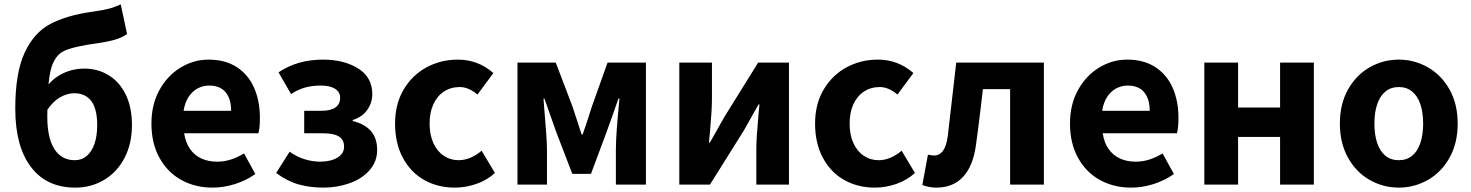

<svg xmlns="http://www.w3.org/2000/svg" viewBox="-20 -851 6782 885"><path d="M50.4 -349.8Q50.4 -514.8 93.3 -607.6Q136.2 -700.4 211.5 -740.3Q286.8 -780.2 404.4 -796.8Q453.4 -803.6 481.2 -810.8Q509 -818 536.6 -831L565.6 -694.6Q544.8 -678.4 511.6 -668.6Q478.4 -658.8 436.8 -652.8Q321 -637.2 276.8 -617Q232.6 -596.8 215.3 -533.6Q198 -470.4 198 -313.4Q198 -214.4 231 -163.5Q264 -112.6 324.6 -112.6Q357 -112.6 380.3 -132.7Q403.6 -152.8 415.8 -188.9Q428 -225 428 -274Q428 -349.6 400.7 -385.4Q373.4 -421.2 322.6 -421.2Q290 -421.2 257.6 -402.9Q225.2 -384.6 197.8 -344.6L191 -445.2Q221.2 -488.6 268 -511.7Q314.8 -534.8 369.2 -534.8Q430.4 -534.8 480.3 -504.6Q530.2 -474.4 559.2 -415.8Q588.2 -357.2 588.2 -274Q588.2 -189.4 554.4 -123.9Q520.6 -58.4 460.8 -22.3Q401 13.8 327 13.8Q194.6 13.8 122.5 -81.5Q50.4 -176.8 50.4 -349.8Z M678 -281.4Q678 -369.4 715 -436.2Q752 -503 812.5 -539.6Q873 -576.2 941.2 -576.2Q1018.2 -576.2 1071.2 -541.8Q1124.2 -507.4 1151.1 -446.6Q1178 -385.8 1178 -307Q1178 -261.8 1171 -236.6H828.8Q835.4 -193.6 855.9 -164.3Q876.4 -135 908.2 -120.4Q940 -105.8 980.8 -105.8Q1012.8 -105.8 1043.1 -115.3Q1073.4 -124.8 1104.8 -143.8L1157 -48.8Q1114.8 -19 1063.1 -2.6Q1011.4 13.8 960.2 13.8Q879.8 13.8 816 -21.3Q752.2 -56.4 715.1 -123.5Q678 -190.6 678 -281.4ZM943.8 -456.6Q915.2 -456.6 890.5 -443.2Q865.8 -429.8 848.9 -403.6Q832 -377.4 826.2 -340.2H1045.4Q1045.4 -394.8 1020 -425.7Q994.6 -456.6 943.8 -456.6Z M1252.8 -53.6 1315 -151.8Q1348 -128 1384.5 -116.9Q1421 -105.8 1455.2 -105.8Q1503.6 -105.8 1534.8 -124.2Q1566 -142.6 1566 -175Q1566 -206.8 1542.3 -221.7Q1518.6 -236.6 1470 -236.6H1382.2V-340.2H1460Q1503.4 -340.2 1525.6 -355.4Q1547.8 -370.6 1547.8 -399.6Q1547.8 -427.2 1524.3 -441.9Q1500.8 -456.6 1458.6 -456.6Q1418.6 -456.6 1386.5 -447.6Q1354.4 -438.6 1321.6 -417.4L1263.8 -517.6Q1308.4 -547.4 1359.3 -561.8Q1410.2 -576.2 1468.8 -576.2Q1565.4 -576.2 1630.7 -535.6Q1696 -495 1696 -416.8Q1696 -378.2 1673.3 -345.1Q1650.6 -312 1606 -298V-293Q1660.2 -280.2 1689.3 -247.4Q1718.4 -214.6 1718.4 -159.6Q1718.4 -106.2 1683.6 -66.6Q1648.8 -27 1591.8 -6.6Q1534.8 13.8 1470.6 13.8Q1408.4 13.8 1356.2 -1Q1304 -15.8 1252.8 -53.6Z M1801 -281.4Q1801 -371.6 1840.6 -438.3Q1880.2 -505 1946 -540.6Q2011.8 -576.2 2090.2 -576.2Q2183.6 -576.2 2254.2 -514.4L2180.8 -415.2Q2139.6 -449.8 2099.4 -449.8Q2057.8 -449.8 2026.2 -428.9Q1994.6 -408 1977.4 -370.1Q1960.2 -332.2 1960.2 -281.4Q1960.2 -230.6 1977.2 -192.4Q1994.2 -154.2 2024.9 -133.4Q2055.6 -112.6 2093.6 -112.6Q2122 -112.6 2149 -124.2Q2176 -135.8 2200 -156.2L2261.4 -53.6Q2222.8 -19.2 2174.1 -2.7Q2125.4 13.8 2076.6 13.8Q1997.8 13.8 1935.4 -21.3Q1873 -56.4 1837 -123.5Q1801 -190.6 1801 -281.4Z M2541.8 -562.4 2619.4 -358.2 2635.2 -310Q2648 -271.2 2660.8 -231.4H2665.8Q2696.2 -319.8 2707.6 -358.2L2780.4 -562.4H2957.4V0H2818.8V-161.4Q2818.8 -230.6 2835.4 -396.6H2830.6Q2816 -354 2800.4 -310.6Q2783.8 -265.4 2776 -242.6L2704 -49.6H2618L2543.8 -242.6L2516.6 -319.8L2489.4 -396.6H2485.2Q2488 -366.6 2489.6 -338.2Q2501.2 -209 2501.2 -161.4V0H2365.2V-562.4Z M3261.6 -562.4V-393.8Q3261.6 -346.8 3252.6 -243.6Q3249.2 -212.8 3248.2 -193H3251.6Q3266.9 -219.7 3281.4 -245.4L3318.4 -311.2L3474.6 -562.4H3616.6V0H3466.2V-168.4Q3466.2 -214.8 3477 -332.4Q3478.8 -345 3480.6 -369.4H3476.1L3409.6 -251L3252.4 0H3111.2V-562.4Z M3737 -281.4Q3737 -371.6 3776.6 -438.3Q3816.2 -505 3882 -540.6Q3947.8 -576.2 4026.2 -576.2Q4119.6 -576.2 4190.2 -514.4L4116.8 -415.2Q4075.6 -449.8 4035.4 -449.8Q3993.8 -449.8 3962.2 -428.9Q3930.6 -408 3913.4 -370.1Q3896.2 -332.2 3896.2 -281.4Q3896.2 -230.6 3913.2 -192.4Q3930.2 -154.2 3960.9 -133.4Q3991.6 -112.6 4029.6 -112.6Q4058 -112.6 4085 -124.2Q4112 -135.8 4136 -156.2L4197.4 -53.6Q4158.8 -19.2 4110.1 -2.7Q4061.4 13.8 4012.6 13.8Q3933.8 13.8 3871.4 -21.3Q3809 -56.4 3773 -123.5Q3737 -190.6 3737 -281.4Z M4231.4 2 4257.2 -138.2Q4274.8 -134.2 4285.2 -134.2Q4337 -134.2 4348.6 -223.4Q4363.2 -345.8 4372 -426.4L4387.6 -562.4H4791.6V0H4636V-440.2H4510.6L4502.2 -368.2Q4487.4 -243 4478.2 -180.4Q4465 -85.2 4419 -35.7Q4373 13.8 4296 13.8Q4263.8 13.8 4231.4 2Z M4912 -281.4Q4912 -369.4 4949 -436.2Q4986 -503 5046.5 -539.6Q5107 -576.2 5175.2 -576.2Q5252.2 -576.2 5305.2 -541.8Q5358.2 -507.4 5385.1 -446.6Q5412 -385.8 5412 -307Q5412 -261.8 5405 -236.6H5062.8Q5069.4 -193.6 5089.9 -164.3Q5110.4 -135 5142.2 -120.4Q5174 -105.8 5214.8 -105.8Q5246.8 -105.8 5277.1 -115.3Q5307.4 -124.8 5338.8 -143.8L5391 -48.8Q5348.8 -19 5297.1 -2.6Q5245.4 13.8 5194.2 13.8Q5113.8 13.8 5050 -21.3Q4986.2 -56.4 4949.1 -123.5Q4912 -190.6 4912 -281.4ZM5177.8 -456.6Q5149.2 -456.6 5124.5 -443.2Q5099.8 -429.8 5082.9 -403.6Q5066 -377.4 5060.2 -340.2H5279.4Q5279.4 -394.8 5254 -425.7Q5228.6 -456.6 5177.8 -456.6Z M5686.8 -562.4V-355.4H5880.4V-562.4H6036V0H5880.4V-219.8H5686.8V0H5531.2V-562.4Z M6156 -281.4Q6156 -371.6 6193.4 -438.3Q6230.8 -505 6293.1 -540.6Q6355.4 -576.2 6427.8 -576.2Q6499.4 -576.2 6561.8 -540.6Q6624.2 -505 6661.6 -438.3Q6699 -371.6 6699 -281.4Q6699 -191.4 6661.6 -124.3Q6624.2 -57.2 6561.8 -21.7Q6499.4 13.8 6427.8 13.8Q6355.4 13.8 6293.1 -21.7Q6230.8 -57.2 6193.4 -124.3Q6156 -191.4 6156 -281.4ZM6539.8 -281.4Q6539.8 -333 6526.9 -370.9Q6514 -408.8 6488.8 -429.3Q6463.6 -449.8 6427.8 -449.8Q6391.2 -449.8 6366.1 -429.3Q6341 -408.8 6328.1 -370.9Q6315.2 -333 6315.2 -281.4Q6315.2 -229.8 6328.1 -191.6Q6341 -153.4 6366.1 -133Q6391.2 -112.6 6427.8 -112.6Q6463.6 -112.6 6488.8 -133Q6514 -153.4 6526.9 -191.6Q6539.8 -229.8 6539.8 -281.4Z"/></svg>

Font: 寒蝉端黑体 Light
Style: Regular
Weight: 300
Designer: ChillDuanSans {Warren2060}; 
Source Han Sans {Ryoko NISHIZUKA 西塚涼子 (kana, bopomofo & ideographs); Paul D. Hunt (Latin, G
Foundry: ChillType&Adobe
Version: Version 1.300;Glyphs 3.3 (3306)